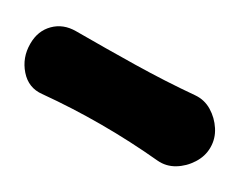

<svg xmlns="http://www.w3.org/2000/svg" viewBox="-40 -902 589 471"><g transform="rotate(30 255.0 -667.0)"><path d="M510 -667Q510 -643 496 -621Q482 -599 460.5 -586Q439 -573 414 -575Q250 -590 87 -575Q50 -571 25 -599.5Q0 -628 0 -667V-668Q0 -704 23 -727Q46 -750 82 -750Q166 -750 249 -751.5Q332 -753 414 -760Q439 -762 460.5 -749Q482 -736 496 -714.5Q510 -693 510 -668Z"/></g></svg>

Font: Winky Sans Black
Style: Regular
Weight: 900
Designer: Simon Atzbach
Foundry: typofactur
Version: Version 1.205